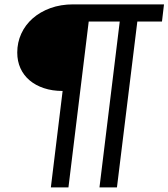

<svg xmlns="http://www.w3.org/2000/svg" viewBox="-20 -736 752 857"><path d="M712 -716.5 703 -640H593L502 100.5H424L514.5 -640H376L285.5 100.5H207L259.5 -330Q213.5 -330 176 -342.5Q138.5 -355 112 -377.5Q85.5 -400 71.2 -431.5Q57 -463 57 -501.5Q57 -546.5 75 -585.8Q93 -625 126 -654Q159 -683 205 -699.8Q251 -716.5 307 -716.5Z"/></svg>

Font: Lato
Style: Italic
Weight: 400
Italic angle: -7°
Designer: Lukasz Dziedzic
Foundry: tyPoland Lukasz Dziedzic
Version: Version 2.007; 2014-02-27